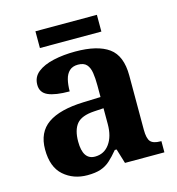

<svg xmlns="http://www.w3.org/2000/svg" viewBox="-104 -775 807 875"><g transform="rotate(-15 299.5 -337.5)"><path d="M202 10Q136 10 90.5 -30Q45 -70 45 -153Q45 -234 101 -273Q157 -312 269 -316L351 -318.8V-374Q351 -407.6 347 -433.3Q343 -459 330 -473.5Q317 -488 289.5 -488Q264 -488 249 -474Q234 -460 228 -435.5Q222 -411 222 -380Q155 -380 121 -395Q87 -410 87 -447Q87 -483.8 115 -505.9Q143 -528 189.9 -538.5Q236.8 -549 292.8 -549Q398 -549 450.5 -511Q503 -473 503 -379.3V-124Q503 -82.6 516 -67.8Q529 -53 563 -53H567V0H381L360 -69H351.4Q329 -42 309.5 -24.5Q290 -7 265 1.5Q240 10 202 10ZM257.2 -63Q300.2 -63 325.6 -98Q351 -133 351 -191V-266L305.8 -263.2Q245.9 -259.5 222.9 -231.4Q200 -203.3 200 -148.8Q200 -63 257.2 -63ZM142 -606V-685H432V-606Z"/></g></svg>

Font: Noto Serif Khojki
Style: Regular
Weight: 400
Designer: Juan Bruce
Version: Version 2.002